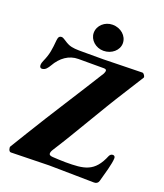

<svg xmlns="http://www.w3.org/2000/svg" viewBox="-153 -947 902 1054"><g transform="rotate(20 298.0 -420.0)"><path d="M322 -693C370 -693 409 -727 409 -768C409 -811 370 -845 322 -845C277 -845 239 -811 239 -768C239 -727 277 -693 322 -693ZM521 4C535 4 544 -2 548 -15C560 -59 581 -128 581 -160C581 -169 575 -174 568 -174C559 -174 553 -170 548 -161C504 -53 444 -47 336 -47C315 -47 279 -49 261 -50C246 -51 239 -55 239 -63C239 -69 241 -77 249 -89C335 -223 422 -380 513 -522L581 -630C585 -635 574 -654 565 -654C515 -654 386 -649 338 -649H220C183 -649 158 -649 134 -659C116 -666 94 -686 83 -686C69 -686 63 -679 61 -659C56 -605 53 -576 32 -529C28 -521 25 -510 25 -502C25 -493 28 -485 39 -485C59 -485 71 -504 80 -519C110 -572 155 -604 209 -604C232 -604 254 -604 280 -604H358C370 -604 373 -599 373 -594C373 -588 370 -583 368 -577C272 -422 175 -275 80 -119L22 -24C19 -19 23 5 36 5L258 0C367 1 492 4 521 4Z"/></g></svg>

Font: EB Garamond
Style: Bold
Weight: 700
Designer: Georg Duffner and Octavio Pardo
Foundry: Georg Duffner
Version: Version 1.000;PS 001.000;hotconv 1.0.88;makeotf.lib2.5.64775